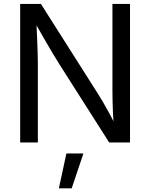

<svg xmlns="http://www.w3.org/2000/svg" viewBox="-20 -748 789 1008"><path d="M85.9 0V-727.5H194.8L490.7 -261.2Q502.4 -243.7 518.8 -215.6Q535.2 -187.5 554.2 -152.6Q573.2 -117.7 591.8 -78.6L579.1 -76.7Q574.7 -116.7 573 -154.8Q571.3 -192.9 570.8 -224.9Q570.3 -256.8 570.3 -278.8V-727.5H662.6V0H553.2L289.1 -415Q272 -442.4 253.7 -472.9Q235.4 -503.4 211.7 -544.9Q188 -586.4 153.8 -646.5L170.4 -648.9Q172.9 -594.7 174.8 -548.8Q176.8 -502.9 177.7 -469Q178.7 -435.1 178.7 -416V0ZM289.1 240.7 328.6 57.6H418L356.4 240.7Z"/></svg>

Font: Inter 16pt
Style: Regular
Weight: 400
Version: Version 4.001;git-66647c0bb